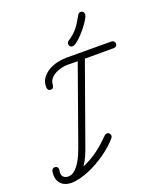

<svg xmlns="http://www.w3.org/2000/svg" viewBox="-172 -1068 985 1183"><g transform="rotate(-20 320.0 -476.5)"><path d="M427.7 -682.1 245.6 -172.9Q235.4 -143.6 222.9 -115Q210.4 -86.4 192.4 -61Q221.7 -73.2 246.6 -87.6Q271.5 -102.1 294.2 -118.9Q316.9 -135.7 338.4 -155Q359.9 -174.3 381.8 -196.3Q388.7 -203.1 397 -203.1Q406.7 -203.1 413.1 -196.8Q419.4 -190.4 419.4 -180.7Q419.4 -172.9 414.1 -166.5Q397.5 -146.5 374.5 -125.7Q351.6 -105 324.5 -85.7Q297.4 -66.4 267.1 -49.1Q236.8 -31.7 206.1 -19Q175.3 -6.3 145.5 1.2Q115.7 8.8 88.9 8.8Q69.3 8.8 53.2 3.4Q37.1 -2 25.4 -12.7Q13.7 -23.4 7.1 -39.1Q0.5 -54.7 0.5 -74.7Q0.5 -81.1 1 -88.6Q1.5 -96.2 3.9 -102.5Q6.3 -108.9 11.2 -113Q16.1 -117.2 24.9 -117.2Q34.2 -117.2 40.3 -110.8Q46.4 -104.5 46.4 -95.2Q46.4 -89.8 44.7 -85Q43 -80.1 43 -74.7Q43 -54.7 54.4 -44.7Q65.9 -34.7 85 -34.7Q107.4 -34.7 126 -50.5Q144.5 -66.4 159.2 -89.1Q173.8 -111.8 184.3 -136.2Q194.8 -160.6 201.2 -178.2L380.9 -682.1Q363.8 -682.1 347.2 -682.6Q330.6 -683.1 313.5 -683.1Q295.4 -683.1 273.9 -678.2Q252.4 -673.3 233.6 -663.3Q214.8 -653.3 201.7 -637.7Q188.5 -622.1 187 -600.6Q186 -590.8 182.1 -582.5Q178.2 -574.2 166 -574.2Q153.3 -574.2 148.4 -581.8Q143.6 -589.4 143.6 -600.6Q143.6 -633.8 161.1 -657.7Q178.7 -681.6 205.1 -697Q231.4 -712.4 262.7 -719.5Q293.9 -726.6 321.8 -726.6Q396 -726.6 470 -726.1Q543.9 -725.6 618.2 -725.6Q627 -725.6 633.5 -719.2Q640.1 -712.9 640.1 -704.1Q640.1 -694.8 633.8 -688.5Q627.4 -682.1 618.2 -682.1ZM502 -961.9Q511.2 -961.9 517.3 -955.1Q523.4 -948.2 523.4 -939.5Q523.4 -931.2 515.6 -916.3Q507.8 -901.4 495.1 -883.5Q482.4 -865.7 466.8 -847.2Q451.2 -828.6 435.5 -813.5Q419.9 -798.3 405.8 -788.8Q391.6 -779.3 382.8 -779.3Q373 -779.3 367.2 -785.9Q361.3 -792.5 361.3 -802.2Q361.3 -813 370.6 -819.3Q392.6 -834 408 -847.7Q423.3 -861.3 435.5 -876.7Q447.8 -892.1 458.7 -909.9Q469.7 -927.7 482.4 -950.7Q488.8 -961.9 502 -961.9Z"/></g></svg>

Font: Helvetia Verbundene
Style: Regular
Weight: 400
Designer: Peter Wiegel, original typeface by Carl Albert Fahrenwaldt 1901
Foundry: Peter Wiegel
Version: Version 2.000